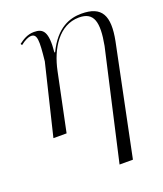

<svg xmlns="http://www.w3.org/2000/svg" viewBox="-143 -638 826 972"><g transform="rotate(-20 269.5 -152.0)"><path d="M332 240H404L526 -353C552 -485 521 -544 411 -544C349 -544 275 -520 220 -406H216C227 -516 203 -539 154 -539C118 -539 93 -522 70 -505L75 -497C99 -516 120 -525 133 -525C166 -525 167 -491 155 -380L63 0H134L199 -313C222 -424 285 -530 393 -530C473 -530 489 -473 466 -350Z"/></g></svg>

Font: Noto Serif Display Light
Style: Italic
Weight: 300
Italic angle: -12°
Designer: Monotype Design Team
Foundry: Monotype Imaging Inc.
Version: Version 2.009